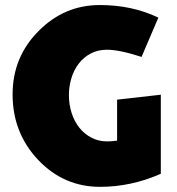

<svg xmlns="http://www.w3.org/2000/svg" viewBox="-20 -723 699 759"><path d="M539.6 -498Q452.6 -526.4 402.8 -526.4Q366.2 -526.4 338.1 -511.2Q310.1 -496.1 291 -471.2Q272 -446.3 262.2 -413.8Q252.4 -381.3 252.4 -347.2Q252.4 -309.1 263.4 -275.6Q274.4 -242.2 294.2 -217.5Q314 -192.9 341.8 -178.5Q369.6 -164.1 402.8 -164.1Q420.9 -164.1 442.9 -167V-329.1L615.7 -348.6V-36.1Q499 15.6 375.5 15.6Q231.9 15.6 130.9 -90.8Q29.8 -197.8 29.8 -349.6Q29.8 -497.6 132.8 -600.6Q234.4 -703.1 374.5 -703.1Q502.4 -703.1 606 -653.3Z"/></svg>

Font: Paytone One
Style: Regular
Weight: 400
Designer: vernon adams
Foundry: vernon adams
Version: 1.000